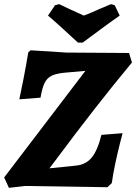

<svg xmlns="http://www.w3.org/2000/svg" viewBox="-32 -898 655 924"><path d="M88 -3 11 6 -12 -44 379 -557 278 -548Q237 -544 215.5 -533Q194 -522 182.5 -498.5Q171 -475 163 -428L61 -420Q66 -442 80.5 -515.5Q95 -589 104 -646L115 -656L288 -645L589 -643L603 -597Q433 -393 225 -113L206 -88L334 -101Q382 -106 410 -140.5Q438 -175 456 -249L558 -257Q555 -246 545 -207Q535 -168 523.5 -114.5Q512 -61 506 -17L485 3ZM366 -693H343Q328 -707 279.5 -751.5Q231 -796 199 -823L233 -873L253 -878Q265 -873 301 -855Q320 -847 338.5 -838Q357 -829 371 -823Q388 -828 445 -854Q496 -876 502 -878L520 -873L544 -823Q505 -796 445 -751.5Q385 -707 366 -693Z"/></svg>

Font: Alegreya SC ExtraBold
Style: Italic
Weight: 800
Italic angle: -7°
Designer: Juan Pablo del Peral
Foundry: Huerta Tipografica
Version: Version 2.007; ttfautohint (v1.6)